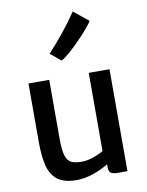

<svg xmlns="http://www.w3.org/2000/svg" viewBox="-98 -971 803 1048"><g transform="rotate(-10 304.0 -447.0)"><path d="M242 8Q169.5 8 133.2 -22Q97 -52 85 -105.8Q73 -159.5 73 -231V-557H188V-232Q188 -166 198.2 -135Q208.5 -104 230.2 -95Q252 -86 287 -86Q318 -86 353.5 -99Q389 -112 407 -124V-557H522V8H469Q446 8 432.5 1.2Q419 -5.5 419 -33V-48.5Q385 -26.5 335.8 -9.2Q286.5 8 242 8ZM273 -649 215 -697Q257 -742 300.5 -795.8Q344 -849.5 379 -902L461 -836Q453.5 -822.5 435.5 -801Q417.5 -779.5 394.5 -755.2Q371.5 -731 347.5 -708.2Q323.5 -685.5 303.8 -669.5Q284 -653.5 273 -649Z"/></g></svg>

Font: Merriweather Sans
Style: Regular
Weight: 400
Designer: Eben Sorkin
Foundry: Eben Sorkin
Version: Version 1.008; ttfautohint (v1.7.19-72a1) -l 8 -r 50 -G 200 